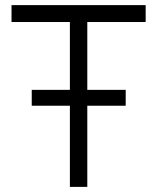

<svg xmlns="http://www.w3.org/2000/svg" viewBox="-20 -730 615 750"><path d="M253 0V-644H25V-710H549V-644H321V0ZM104 -317V-379H471V-317Z"/></svg>

Font: Geist Light
Style: Regular
Weight: 400
Designer: Basement.studio, Andrés Briganti, Mateo Zaragoza
Foundry: Basement.studio, Vercel, Andrés Briganti, Guido Ferreyra, Mateo Zaragoza
Version: Version 1.401